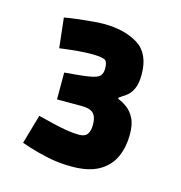

<svg xmlns="http://www.w3.org/2000/svg" viewBox="-73 -777 521 553"><g transform="rotate(15 188.0 -500.5)"><path d="M187 -290Q149 -290 114.5 -297.5Q80 -305 57.5 -312.5Q35 -320 35 -320L60 -407Q60 -407 72.5 -404Q85 -401 105 -396Q125 -391 146 -387.5Q167 -384 184 -384Q202 -384 209 -394Q216 -404 216 -422Q216 -445 206 -455.5Q196 -466 171 -466H97V-546Q148 -550 171.5 -554Q195 -558 201.5 -566Q208 -574 208 -587Q208 -605 202 -611Q199 -614 188.5 -616Q178 -618 158 -618Q142 -618 118.5 -616Q95 -614 65 -610L55 -699Q71 -702 92.5 -704.5Q114 -707 135.5 -709Q157 -711 171 -711Q233 -711 273.5 -686Q314 -661 314 -598Q314 -570 306 -554Q298 -538 287 -530.5Q276 -523 267 -517V-513Q279 -509 293 -499Q307 -489 316.5 -471Q326 -453 326 -422Q326 -386 313 -356Q300 -326 269.5 -308Q239 -290 187 -290Z"/></g></svg>

Font: Ruda ExtraBold
Style: Regular
Weight: 800
Designer: Mariela Monsalve and Angelina Sanchez
Foundry: Mariela Monsalve and Angelina Sanchez
Version: Version 2.000